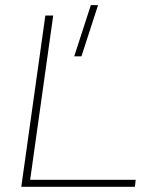

<svg xmlns="http://www.w3.org/2000/svg" viewBox="-20 -720 595 740"><path d="M185.1 -660.2 96.2 -26.9H502.9L500 0H62L154.8 -660.2ZM266.1 -502.9 330.1 -700.2H357.9L293.9 -502.9Z"/></svg>

Font: Human Sans ExtraLight
Style: Italic
Weight: 200
Italic angle: -8°
Designer: Tim Radville
Foundry: Continuum
Version: Version 1.000;FEAKit 1.0